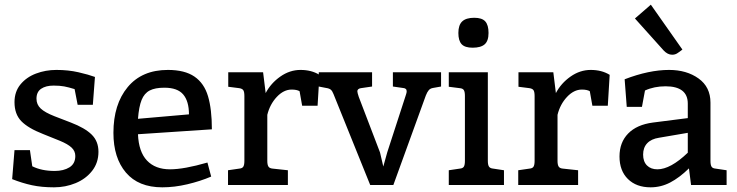

<svg xmlns="http://www.w3.org/2000/svg" viewBox="-20 -791 3150 821"><path d="M42 -149H108L118 -80Q158 -60 214 -60Q252 -60 277 -75.5Q302 -91 302 -124Q302 -145 286 -160Q270 -175 236 -189L164 -218Q100 -243 71 -273Q42 -303 42 -354Q42 -399 67.5 -430Q93 -461 134 -476.5Q175 -492 221 -492Q272 -492 315.5 -482Q359 -472 386 -462L377 -343H312L299 -410Q273 -418 254.5 -421.5Q236 -425 209 -425Q176 -425 156 -411.5Q136 -398 136 -369Q136 -344 154 -327Q172 -310 213 -294L283 -267Q343 -244 372 -215.5Q401 -187 401 -142Q401 -95 374 -60.5Q347 -26 303.5 -8Q260 10 211 10Q158 10 116.5 1Q75 -8 32 -25Z M867 -96 883 -36Q836 -16 781 -3Q726 10 674 10Q572 10 518.5 -53Q465 -116 465 -223Q465 -345 526 -418.5Q587 -492 698 -492Q770 -492 811.5 -463.5Q853 -435 869.5 -379.5Q886 -324 886 -238L570 -217Q573 -142 608.5 -104.5Q644 -67 707 -67Q767 -67 867 -96ZM570 -283 788 -302Q788 -358 763.5 -387Q739 -416 683 -416Q643 -416 620 -404Q597 -392 585.5 -363.5Q574 -335 570 -283Z M1346 -471 1338 -339H1272L1261 -401Q1249 -408 1227 -408Q1193 -408 1163.5 -376.5Q1134 -345 1123 -300V-103Q1123 -86 1128 -78.5Q1133 -71 1146 -70L1211 -63V0H955V-63L1003 -70Q1016 -71 1020.5 -78.5Q1025 -86 1025 -103V-380Q1025 -398 1020.5 -405Q1016 -412 1003 -414L956 -420V-482H1105L1116 -393Q1138 -435 1178.5 -463.5Q1219 -492 1265 -492Q1312 -492 1346 -471Z M1866 -482V-421L1832 -415Q1820 -413 1813.5 -405.5Q1807 -398 1801 -383L1662 0H1563L1406 -389Q1401 -402 1394.5 -407.5Q1388 -413 1374 -415L1343 -421V-482H1571V-421L1523 -414Q1516 -413 1512 -409.5Q1508 -406 1508 -401Q1508 -395 1514 -377L1605 -139L1619 -79L1636 -140L1713 -377Q1714 -381 1716.5 -388Q1719 -395 1719 -401Q1719 -414 1702 -415L1660 -421V-482Z M1940 -650Q1940 -684 1956.5 -699.5Q1973 -715 2008 -715Q2041 -715 2055 -699.5Q2069 -684 2069 -650Q2069 -616 2052.5 -601.5Q2036 -587 2001 -587Q1968 -587 1954 -602Q1940 -617 1940 -650ZM1899 -63 1946 -70Q1959 -71 1963.5 -78.5Q1968 -86 1968 -103V-381Q1968 -398 1963.5 -405.5Q1959 -413 1946 -414L1899 -420V-482H2066V-103Q2066 -86 2071 -78.5Q2076 -71 2089 -70L2135 -63V0H1899Z M2587 -471 2579 -339H2513L2502 -401Q2490 -408 2468 -408Q2434 -408 2404.5 -376.5Q2375 -345 2364 -300V-103Q2364 -86 2369 -78.5Q2374 -71 2387 -70L2452 -63V0H2196V-63L2244 -70Q2257 -71 2261.5 -78.5Q2266 -86 2266 -103V-380Q2266 -398 2261.5 -405Q2257 -412 2244 -414L2197 -420V-482H2346L2357 -393Q2379 -435 2419.5 -463.5Q2460 -492 2506 -492Q2553 -492 2587 -471Z M3087 -63V0H2935L2926 -71Q2885 -31 2845.5 -10.5Q2806 10 2762 10Q2701 10 2665 -25.5Q2629 -61 2629 -122Q2629 -182 2666 -220Q2703 -258 2772 -267L2921 -286V-348Q2921 -385 2897 -403.5Q2873 -422 2826 -422Q2777 -422 2738 -404L2725 -334H2660L2651 -452Q2755 -492 2841 -492Q2916 -492 2967 -455.5Q3018 -419 3018 -352V-103Q3018 -86 3022.5 -78.5Q3027 -71 3040 -70ZM2791 -67Q2847 -67 2921 -138V-223L2798 -202Q2765 -197 2747.5 -178.5Q2730 -160 2730 -130Q2730 -100 2746.5 -83.5Q2763 -67 2791 -67ZM2818 -575 2695 -712 2763 -771 2898 -579Q2884 -568 2875 -562.5Q2866 -557 2854 -557Q2835 -557 2818 -575Z"/></svg>

Font: Enriqueta Medium
Style: Regular
Weight: 500
Designer: Viviana Monsalve, Gustavo Ibarra
Foundry: 72Puntos
Version: Version 2.000